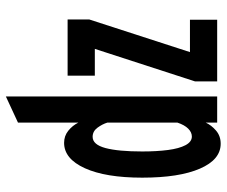

<svg xmlns="http://www.w3.org/2000/svg" viewBox="-79 -683 774 656"><g transform="rotate(-90 308.0 -355.0)"><path d="M358 0V-76L469 -418H377.5V-511H569.5V-437L458 -93H568.5V0ZM145 12Q90.5 12 59.8 -59Q29 -130 29 -256Q29 -381 61.2 -452Q93.5 -523 148 -523Q171.5 -523 189.2 -508.8Q207 -494.5 217 -474.5V-680.5L306.5 -722V0H217V-39Q208.5 -20 190 -4Q171.5 12 145 12ZM169.5 -86.5Q184 -86.5 196.5 -99Q209 -111.5 217 -135.5V-375.5Q212 -392 199.8 -408.8Q187.5 -425.5 168.5 -425.5Q142 -425.5 130.2 -381.8Q118.5 -338 118.5 -256Q118.5 -206.5 123.5 -168.2Q128.5 -130 140 -108.2Q151.5 -86.5 169.5 -86.5Z"/></g></svg>

Font: Overpass Mono Light SemiBold
Style: Regular
Weight: 600
Monospace: yes
Version: Version 4.000